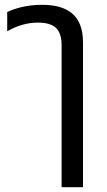

<svg xmlns="http://www.w3.org/2000/svg" viewBox="-20 -578 446 798"><path d="M155 -558C87 -558 37 -541 10 -528V-448C49 -470 90 -484 138 -484C209 -484 236 -454 236 -389V200H325V-402C325 -516 259 -558 155 -558Z"/></svg>

Font: Noto Sans Thai
Style: Regular
Weight: 400
Designer: Monotype Design Team
Foundry: Monotype Imaging Inc.
Version: Version 1.901